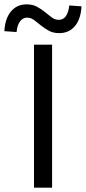

<svg xmlns="http://www.w3.org/2000/svg" viewBox="-66 -861 394 881"><path d="M90 0V-656H173V0ZM206 -709Q178 -709 158 -720Q138 -731 121.5 -744.5Q105 -758 90.5 -769Q76 -780 58 -780Q39 -780 26 -763Q13 -746 10 -714L-46 -718Q-43 -775 -16 -808Q11 -841 56 -841Q84 -841 104 -830Q124 -819 140.5 -805.5Q157 -792 171.5 -781Q186 -770 204 -770Q244 -770 252 -836L308 -832Q305 -774 278 -741.5Q251 -709 206 -709Z"/></svg>

Font: Source Sans Pro
Style: Regular
Weight: 400
Designer: Paul D. Hunt
Foundry: Adobe Systems Incorporated
Version: Version 2.021;PS 2.000;hotconv 1.0.86;makeotf.lib2.5.63406